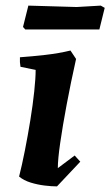

<svg xmlns="http://www.w3.org/2000/svg" viewBox="-20 -652 393 684"><path d="M107 -403 53 -414Q50 -430 51 -448Q94 -451 142 -456.5Q190 -462 231 -472L251 -442Q232 -357 217.5 -279.5Q203 -202 194.5 -143Q186 -84 186 -53L246 -98L266 -76L183 12Q164 12 139 9Q114 6 89.5 -1.5Q65 -9 48 -23Q58 -62 68.5 -115Q79 -168 88 -223.5Q97 -279 102 -326.5Q107 -374 107 -403ZM70 -547 62 -556 81 -632 253 -627 339 -632 353 -624 334 -547Z"/></svg>

Font: Labrada
Style: Bold Italic
Weight: 700
Italic angle: -7°
Designer: Mercedes Jáuregui
Foundry: Omnibus-Type Team
Version: Version 1.000; ttfautohint (v1.8.4.7-5d5b)